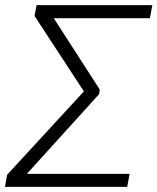

<svg xmlns="http://www.w3.org/2000/svg" viewBox="-41 -731 616 751"><path d="M346.7 -362.8 64 -50.8H465.8L456.5 0H-21.5L-13.2 -47.4L287.1 -373.5L94.2 -668.5L102.1 -710.9H554.7L545.4 -659.7H169.4L349.1 -380.9Z"/></svg>

Font: Roboto Light
Style: Italic
Weight: 300
Italic angle: -12°
Designer: Google
Version: Version 2.134; 2016; ttfautohint (v1.6)